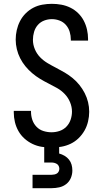

<svg xmlns="http://www.w3.org/2000/svg" viewBox="-20 -763 540 1003"><path d="M249 8Q224 8 198.5 4Q173 0 150 -11Q127 -22 108 -39Q89 -56 76.5 -78Q64 -100 58 -125Q52 -150 52 -175V-184H142V-179Q142 -157 149 -136.5Q156 -116 171 -100.5Q186 -85 207 -78.5Q228 -72 249 -72Q271 -72 291.5 -79Q312 -86 327 -101.5Q342 -117 349 -138Q356 -159 356 -180Q356 -205 346 -229Q336 -253 318.5 -271.5Q301 -290 279 -302.5Q257 -315 234 -326.5Q211 -338 189.5 -351Q168 -364 148.5 -380.5Q129 -397 113 -416.5Q97 -436 85.5 -458.5Q74 -481 68 -506Q62 -531 62 -556Q62 -581 67.5 -605.5Q73 -630 84.5 -652.5Q96 -675 114 -693Q132 -711 154 -722.5Q176 -734 201 -738.5Q226 -743 251 -743Q276 -743 300.5 -738.5Q325 -734 347.5 -723Q370 -712 388 -694.5Q406 -677 417.5 -655Q429 -633 434.5 -608.5Q440 -584 440 -560V-551H350V-556Q350 -577 344 -597Q338 -617 324.5 -632.5Q311 -648 291.5 -655.5Q272 -663 251 -663Q230 -663 210.5 -655.5Q191 -648 177.5 -632.5Q164 -617 158 -596.5Q152 -576 152 -555Q152 -530 162 -506Q172 -482 189.5 -464Q207 -446 229 -433Q251 -420 273.5 -408.5Q296 -397 318 -384Q340 -371 359.5 -355Q379 -339 395 -319Q411 -299 422.5 -276.5Q434 -254 440 -229.5Q446 -205 446 -179Q446 -154 440 -128.5Q434 -103 421.5 -81Q409 -59 390.5 -41Q372 -23 349 -12Q326 -1 300.5 3.5Q275 8 249 8ZM150 220V150H250Q257 150 264 148.5Q271 147 277 143.5Q283 140 286.5 133Q290 126 290 119Q290 112 287 105Q284 98 278 94Q272 90 264.5 88Q257 86 250 86H211V-72H289V39Q304 43 317.5 51Q331 59 340.5 71Q350 83 354 97.5Q358 112 358 128Q358 148 350 167Q342 186 326 198.5Q310 211 290 215.5Q270 220 250 220Z"/></svg>

Font: Iosevka Custom Medium
Style: Regular
Weight: 500
Monospace: yes
Designer: Belleve Invis
Foundry: Belleve Invis
Version: Version 32.5.0; ttfautohint (v1.8.4)